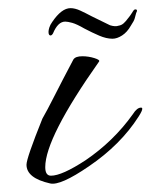

<svg xmlns="http://www.w3.org/2000/svg" viewBox="-20 -440 369 471"><path d="M103 10Q45 -3 45 -36Q45 -52 84 -149Q95 -168 113.5 -204.5Q132 -241 160 -294Q165 -302 182 -302Q197 -302 211.5 -297.5Q226 -293 223 -289Q91 -102 91 -30Q91 -9 105 -9Q132 -9 190 -47Q259 -94 306 -160Q316 -176 326 -176Q329 -176 329 -173Q329 -168 320 -154Q276 -85 198 -32Q128 16 103 10ZM256 -345Q241 -345 223.5 -352.5Q206 -360 187 -370Q168 -381 157 -384Q146 -387 140 -387Q122 -387 110 -358Q107 -353 104 -353Q99 -353 99 -362Q99 -366 101 -372.5Q103 -379 108 -386Q131 -420 153 -420Q164 -420 177 -414Q190 -408 205 -400L250 -378Q263 -374 271 -377Q278 -378 283.5 -383Q289 -388 294 -395Q299 -401 301.5 -405Q304 -409 306 -412Q309 -417 312 -417Q319 -417 314 -408Q312 -401 310.5 -395Q309 -389 301 -377Q292 -361 279.5 -353Q267 -345 256 -345Z"/></svg>

Font: Ephesis
Style: Regular
Weight: 400
Designer: Robert E. Leuschke
Foundry: Robert E. Leuschke
Version: Version 1.010; ttfautohint (v1.8.3)